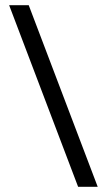

<svg xmlns="http://www.w3.org/2000/svg" viewBox="-20 -715 412 735"><path d="M15 -695H90L354 0H279Z"/></svg>

Font: Taviraj ExtraBold
Style: Regular
Weight: 800
Designer: Katatrad Team
Foundry: CadsonDemak
Version: Version 1.001